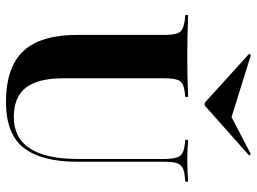

<svg xmlns="http://www.w3.org/2000/svg" viewBox="-124 -688 823 614"><g transform="rotate(90 287.0 -380.5)"><path d="M91.1 -369.4V-492.7Q91.1 -518.5 87.5 -532.3Q83.9 -546 73.4 -552Q62.9 -558.1 42.7 -560.5L27.4 -562.1V-571Q40.3 -571 58.5 -570.2Q76.6 -569.4 100 -569Q123.4 -568.5 149.2 -568.5H159.7H171.8Q197.6 -568.5 219.8 -569Q241.9 -569.4 259.7 -570.2Q277.4 -571 289.5 -571V-562.1L275.8 -560.5Q246.8 -557.3 238.3 -544.4Q229.8 -531.5 229.8 -492.7V-369.4ZM305.6 11.3Q231.5 11.3 183.9 -13.3Q136.3 -37.9 113.7 -88.7Q91.1 -139.5 91.1 -217.7V-369.4H229.8V-172.6Q229.8 -91.1 259.7 -52.4Q289.5 -13.7 354 -13.7Q421 -13.7 454.4 -65.3Q487.9 -116.9 487.9 -218.5V-369.4H496.8V-217.7Q496.8 -103.2 452.8 -46Q408.9 11.3 305.6 11.3ZM487.9 -369.4V-492.7Q487.9 -530.6 479 -544Q470.2 -557.3 441.1 -560.5L426.6 -562.1V-571Q437.1 -570.2 454 -569.4Q471 -568.5 491.9 -568.5Q506.5 -568.5 519.4 -569Q532.3 -569.4 543.1 -570.2Q554 -571 560.5 -571V-562.1L545.2 -560.5Q525 -558.9 514.5 -552.4Q504 -546 500.4 -532.3Q496.8 -518.5 496.8 -492.7V-369.4ZM472.6 -771.8 476.6 -766.1 316.9 -624.2H308.1L151.6 -766.1L155.6 -771.8L378.2 -702.4L307.3 -685.5Z"/></g></svg>

Font: Playfair 144pt SemiCondensed ExtraBold
Style: Regular
Weight: 800
Width: 4
Designer: Claus Eggers Sørensen
Foundry: Claus Eggers Sørensen
Version: Version 2.203